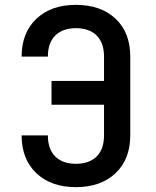

<svg xmlns="http://www.w3.org/2000/svg" viewBox="-20 -760 640 790"><path d="M69 -203H177Q177 -146 207.5 -116Q238 -86 292 -86Q347 -86 377.5 -116Q408 -146 408 -203V-329H192V-427H408V-527Q408 -584 377.5 -614Q347 -644 292 -644Q238 -644 207.5 -614Q177 -584 177 -527H69Q69 -625 129.5 -682.5Q190 -740 292 -740Q395 -740 455.5 -683Q516 -626 516 -527V-203Q516 -105 455.5 -47.5Q395 10 292 10Q190 10 129.5 -47.5Q69 -105 69 -203Z"/></svg>

Font: Pitagon Sans Mono SemiBold
Style: Regular
Weight: 600
Monospace: yes
Designer: Travis Tran
Foundry: Pitagon
Version: Version 1.001; ttfautohint (v1.8.4.7-5d5b);gftools[0.9.26]